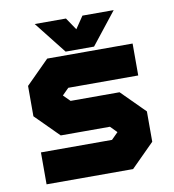

<svg xmlns="http://www.w3.org/2000/svg" viewBox="-79 -768 760 838"><g transform="rotate(-10 301.0 -349.0)"><path d="M60 0V-141.5H375L405.5 -172V-169.5L376 -199.5H158L55 -302.5V-437L158 -540H536.5V-398.5H226.5L196 -368V-371L226.5 -340.5H443.5L546.5 -237.5V-103L443.5 0ZM137 -72.5H414L476 -134.5V-213L414 -272.5H183L126.5 -329.5V-408L188 -469.5H459.5H188L126.5 -408V-329.5L183 -272.5H414L476 -213V-134.5L414 -72.5H137ZM242.5 -556 130.5 -698H269L305.5 -644L342 -698H480.5L368.5 -556ZM276 -595H333L375.5 -653L333 -595H276L233.5 -653Z"/></g></svg>

Font: Tourney Thin Black
Style: Regular
Weight: 900
Version: Version 1.015